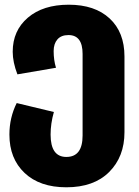

<svg xmlns="http://www.w3.org/2000/svg" viewBox="-20 -571 589 816"><path d="M272 -551Q383 -551 446 -492.5Q509 -434 509 -331V-9Q509 95 444 160Q379 225 262 225Q149 225 84.5 164Q20 103 20 1Q20 -71 51 -133L209 -95Q195 -46 195 1Q195 96 262 96Q331 96 331 5V-342Q331 -422 271 -422Q240 -422 224 -403.5Q208 -385 208 -354Q208 -315 218 -283L54 -255Q34 -307 34 -351Q34 -441 98.5 -496Q163 -551 272 -551Z"/></svg>

Font: FiraGO ExtraBold
Style: Regular
Weight: 800
Designer: bBox Type
Foundry: bBox Type GmbH
Version: Version 1.001;PS 001.001;hotconv 1.0.88;makeotf.lib2.5.64775